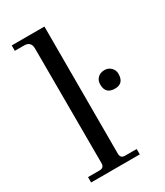

<svg xmlns="http://www.w3.org/2000/svg" viewBox="-175 -761 716 834"><g transform="rotate(-30 183.5 -344.0)"><path d="M272 -27V0H28V-27H86Q109 -27 109 -50L108 -627Q107 -661 74 -661H27V-688H191V-50Q191 -27 214 -27ZM367 -350Q367 -301 322 -301Q276 -301 275 -346Q274 -367 287 -380.5Q300 -394 322 -394Q341 -394 354 -381Q367 -368 367 -350Z"/></g></svg>

Font: GFS Didot
Style: Regular
Weight: 400
Designer: Takis Katsoulidis and George D. Matthiopoulos
Foundry: Takis Katsoulidis and George D. Matthiopoulos
Version: Version 1.0